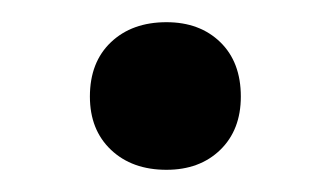

<svg xmlns="http://www.w3.org/2000/svg" viewBox="-20 -311 298 173"><path d="M130 -158Q99 -158 80 -176Q61 -194 61 -224Q61 -255 80 -273Q99 -291 130 -291Q160 -291 178.5 -273Q197 -255 197 -224Q197 -194 178.5 -176Q160 -158 130 -158Z"/></svg>

Font: Ysabeau Office SemiBold
Style: Regular
Weight: 600
Designer: Christian Thalmann (Catharsis Fonts)
Version: Version 2.001;gftools[0.9.30]; featfreeze: tnum,lnum,ss02